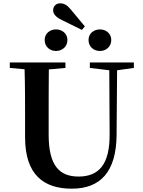

<svg xmlns="http://www.w3.org/2000/svg" viewBox="-20 -1117 858 1156"><path d="M355 -995 473 -937 491 -958 407 -1059C384 -1087 366 -1097 342 -1097C317 -1097 300 -1079 300 -1055C300 -1035 313 -1015 355 -995ZM317 -810C353 -810 386 -835 386 -876C386 -916 353 -940 317 -940C281 -940 249 -916 249 -876C249 -835 281 -810 317 -810ZM582 -810C617 -810 650 -835 650 -876C650 -916 617 -940 582 -940C545 -940 513 -916 513 -876C513 -835 545 -810 582 -810ZM521 -708 638 -694 640 -312C642 -128 576 -54 453 -54C337 -54 273 -121 273 -305V-401C273 -501 273 -600 274 -699L374 -708V-741H39V-708L128 -700C131 -600 131 -500 131 -401V-290C131 -63 245 19 412 19C585 19 680 -83 682 -304L685 -694L786 -708V-741H521Z"/></svg>

Font: Source Han Serif CN
Style: Bold
Weight: 700
Designer: Ryoko NISHIZUKA 西塚涼子 (kana & ideographs); Frank Grießhammer (Latin, Greek & Cyrillic); Wenlong ZHANG 张文龙 (bopomofo); San
Foundry: Adobe
Version: Version 2.003;hotconv 1.1.1;makeotfexe 2.6.0